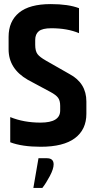

<svg xmlns="http://www.w3.org/2000/svg" viewBox="-20 -712 464 938"><path d="M22 -532Q22 -608 73 -650Q124 -692 228 -692Q314 -692 366 -672V-550Q309 -574 231 -574Q187 -574 169.5 -559.5Q152 -545 152 -517V-493Q152 -463 163 -448Q174 -433 206 -415L320 -350Q402 -306 402 -216V-156Q402 -79 346 -37Q290 5 179 5Q88 5 30 -17V-140Q96 -113 178 -113Q274 -113 274 -172V-195Q274 -220 264 -234Q254 -248 226 -263L116 -322Q22 -376 22 -471ZM168 61H209Q242 61 242 91Q242 113 223.5 148Q205 183 187 206H143Z"/></svg>

Font: Khand ExtraBold
Style: Regular
Weight: 800
Designer: Sanchit Sawaria and Jyotish Sonowal (Devanagari), Satya Rajpurohit (Latin)
Foundry: Indian Type Foundry
Version: Version 2.000;PS 1.0;hotconv 1.0.79;makeotf.lib2.5.61930